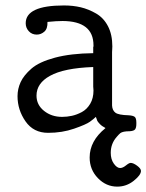

<svg xmlns="http://www.w3.org/2000/svg" viewBox="-20 -486 542 711"><path d="M44.9 -129.9Q44.9 -156.7 56.4 -181.9Q67.9 -207 96.4 -231.9Q125 -256.8 183.6 -272.5Q242.2 -288.1 325.2 -289.1V-312L326.2 -314Q326.2 -315.9 326.2 -317.9Q326.2 -407.7 211.9 -408.2Q189 -408.2 155.8 -404.8Q156.7 -379.9 144.3 -368.9Q131.8 -357.9 116.2 -357.9Q98.1 -357.9 86.7 -370.4Q75.2 -382.8 75.2 -399.9Q75.2 -465.8 216.8 -465.8Q250 -465.8 279.1 -459Q308.1 -452.1 335.9 -436Q363.8 -419.9 379.9 -388.9Q396 -357.9 396 -314Q396 -310.1 395.5 -303Q395 -295.9 395 -293V-95.2Q396 -77.1 407.5 -68.6Q418.9 -60.1 456.1 -59.1Q472.2 -58.1 478.5 -53.5Q484.9 -48.8 484.9 -32.2V-26.9Q484.9 -13.7 480.5 -7.3Q476.1 -1 460 0Q435.1 0 425.8 6.8Q419.9 11.7 412.1 21Q390.1 45.9 390.1 80.1Q390.1 104 401.6 120.1Q413.1 136.2 424.8 136.2Q434.6 136.2 446.3 126.7Q458 117.2 463.9 117.2Q473.6 117.2 487.8 127.7Q502 138.2 502 147Q502 162.1 475.1 183.6Q448.2 205.1 414.1 205.1Q373 205.1 342.5 173.6Q312 142.1 312 97.2Q312 36.1 370.1 -11.2V-12.2Q356.9 -19 349.4 -27.1Q341.8 -35.2 340.3 -38.6Q338.9 -42 335 -53.2Q327.1 -45.4 313 -35.2Q298.8 -24.9 254.4 -9.5Q210 5.9 158.2 5.9Q104 5.9 74.5 -36.6Q44.9 -79.1 44.9 -129.9ZM115.2 -131.8Q115.2 -97.7 143.1 -75.4Q170.9 -53.2 210 -53.2Q228 -53.2 246.1 -57.1Q264.2 -61 283 -71Q301.8 -81.1 314 -101.6Q326.2 -122.1 326.2 -150.9Q326.2 -153.8 325.7 -158.4Q325.2 -163.1 325.2 -165V-237.8Q216.3 -233.9 165 -205.1Q115.2 -177.7 115.2 -131.8Z"/></svg>

Font: CMU Concrete
Style: Roman
Weight: 500
Version: Version 0.7.0